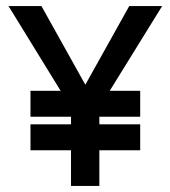

<svg xmlns="http://www.w3.org/2000/svg" viewBox="-20 -600 559 630"><path d="M8 -580 179 -302H80V-217H213V-192H80V-107H213V10H306V-107H440V-192H306V-217H440V-302H340L512 -580H404L260 -322L116 -580Z"/></svg>

Font: Charger Sport
Style: BdNrw
Weight: 700
Designer: Jasper
Foundry: Cannot Into Space Fonts
Version: Version 1.1